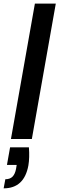

<svg xmlns="http://www.w3.org/2000/svg" viewBox="-37 -760 325 1050"><path d="M18.1 45.9H121.1Q125.5 101.6 118.2 145Q95.2 270 -17.1 270L-7.8 220.2Q17.6 220.2 31.5 206.1Q45.4 191.9 50.8 163.1L54.2 142.1H1ZM22.9 0 153.8 -740.2H268.1L137.2 0Z"/></svg>

Font: Poppins Medium
Style: Italic
Weight: 500
Italic angle: -10°
Designer: Ninad Kale (Devanagari), Jonny Pinhorn (Latin)
Foundry: Indian Type Foundry
Version: Version 3.200;PS 1.000;hotconv 16.6.54;makeotf.lib2.5.65590